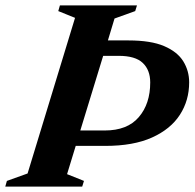

<svg xmlns="http://www.w3.org/2000/svg" viewBox="-48 -690 720 710"><path d="M229.5 -624 167.5 -649 173.5 -670H458.5L452 -649L375.5 -621.5L351 -540.5H427.5Q510 -540.5 559 -519.5Q608 -498.5 629.8 -463.2Q651.5 -428 651.5 -385.5Q651.5 -318.5 617.2 -265.5Q583 -212.5 514.2 -181.5Q445.5 -150.5 341.5 -150.5H232L200 -46L262.5 -21L256 0H-28.5L-22.5 -21L54 -48.5ZM339.5 -207.5Q423 -207.5 465.2 -256.8Q507.5 -306 507.5 -385Q507.5 -431 480 -457.2Q452.5 -483.5 391 -483.5H333.5L249 -207.5Z"/></svg>

Font: Newsreader Text
Style: Bold Italic
Weight: 700
Italic angle: -17°
Designer: Hugues Gentile
Foundry: Production Type
Version: Version 1.001